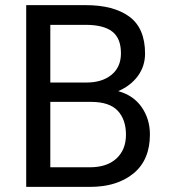

<svg xmlns="http://www.w3.org/2000/svg" viewBox="-20 -731 663 751"><path d="M331.5 0H82.5V-710.9H315.4Q424.8 -710.9 486.1 -665.8Q547.4 -620.6 547.4 -521.5Q547.4 -472.2 519.3 -433.8Q491.2 -395.5 442.4 -374.5Q502.4 -357.9 534.4 -311.5Q566.4 -265.1 566.4 -205.1Q566.4 -105.5 502.2 -52.7Q438 0 331.5 0ZM315.4 -633.8H176.8V-408.2H318.4Q379.4 -408.2 416.3 -438.5Q453.1 -468.8 453.1 -522.5Q453.1 -581.1 419.2 -607.4Q385.3 -633.8 315.4 -633.8ZM472.7 -204.1Q472.7 -263.7 440.2 -298.1Q407.7 -332.5 335.9 -332.5H176.8V-76.7H331.5Q398.4 -76.7 435.5 -111.1Q472.7 -145.5 472.7 -204.1Z"/></svg>

Font: Vazirmatn UI FD
Style: Regular
Weight: 400
Designer: Saber Rastikerdar
Foundry: Saber Rastikerdar
Version: Version 33.003